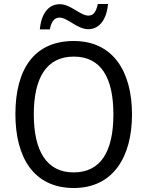

<svg xmlns="http://www.w3.org/2000/svg" viewBox="-20 -930 736 960"><path d="M179 -783H229C237 -822 251 -842 278 -842C317 -842 367 -784 421 -784C477 -784 513 -832 520 -910H469C461 -873 449 -852 422 -852C381 -852 334 -909 279 -909C218 -909 186 -856 179 -783ZM640 -358C640 -574 544 -725 349 -725C153 -725 57 -587 57 -359C57 -145 147 10 349 10C544 10 640 -143 640 -358ZM149 -358C149 -542 213 -647 349 -647C484 -647 547 -543 547 -358C547 -173 484 -68 348 -68C214 -68 149 -174 149 -358Z"/></svg>

Font: Noto Sans Gurmukhi SemiCondensed
Style: Regular
Weight: 400
Width: 4
Designer: Jelle Bosma - Monotype Design Team
Foundry: Monotype Imaging Inc.
Version: Version 2.004